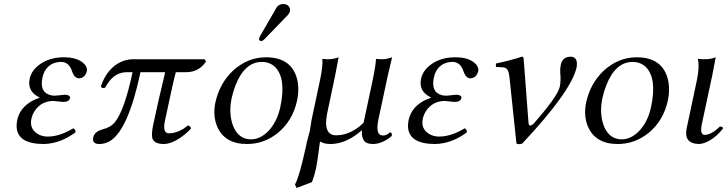

<svg xmlns="http://www.w3.org/2000/svg" viewBox="-20 -702 3598 949"><path d="M135.3 -115.2Q124.5 -65.4 167 -39.6Q189 -26.9 215.8 -26.9Q275.9 -27.3 342.3 -67.9Q355 -61 353 -47.9Q278.3 7.8 196.8 9.8Q64.5 9.8 62 -77.6Q62 -92.8 64.9 -107.9Q79.1 -174.8 149.4 -208.5Q162.1 -214.4 175.8 -219.2V-220.2Q113.8 -249.5 126.5 -312Q136.2 -358.4 185.1 -389.6Q231 -418.5 294.9 -418.9Q368.2 -418.9 399.4 -382.8Q412.6 -366.2 409.2 -350.1Q400.4 -316.9 371.1 -314.9Q351.1 -314.9 339.8 -340.3Q338.9 -342.8 337.4 -346.2Q322.3 -395 284.2 -396Q227.1 -396 201.2 -350.1Q193.4 -335.9 189.9 -318.8Q174.3 -245.1 230.5 -231.4Q240.7 -229 251.5 -229Q252 -229 262.7 -230Q297.9 -233.9 301.8 -233.9Q328.1 -232.4 326.2 -216.8Q320.3 -198.2 293 -198.2Q289.1 -198.2 270.5 -200.2Q250 -202.6 245.1 -203.1Q183.6 -203.1 150.9 -152.8Q139.6 -135.3 135.3 -115.2Z M990.7 -409.2 998.5 -397.9Q962.4 -344.7 899.4 -345.2H849.1Q838.4 -309.6 794.4 -101.1Q783.2 -43.9 814.9 -43Q862.3 -43.9 909.2 -82Q922.4 -78.6 924.3 -66.9Q874 -13.7 820.8 4.4Q804.2 9.8 791 9.8Q739.3 9.8 732.4 -21Q728 -42.5 737.8 -87.9Q761.2 -198.7 796.4 -345.2H674.3Q613.3 -57.1 522 -3.9Q497.6 9.8 470.7 9.8Q439 9.8 439.9 -15.1Q440.4 -19.5 440.9 -22.9Q446.3 -49.3 480.5 -60.5Q484.9 -62 488.3 -63Q526.9 -72.3 548.8 -99.1Q595.7 -158.7 635.3 -345.2H607.4Q547.4 -345.2 510.7 -287.1Q505.4 -278.3 500 -269Q484.4 -263.2 479.5 -272.9Q479 -275.4 479 -276.9Q509.8 -364.3 577.6 -396Q606.9 -409.2 638.7 -409.2Z M1378.9 -682.1Q1404.8 -682.1 1412.6 -661.1Q1414.6 -653.8 1413.6 -647Q1410.6 -636.7 1403.8 -628.9L1285.6 -506.8Q1277.8 -499.5 1272 -499Q1261.2 -499 1260.3 -508.8Q1260.3 -510.7 1260.7 -512.2Q1262.2 -516.6 1264.6 -522L1347.2 -665Q1357.9 -681.6 1378.9 -682.1ZM1044.4 -194.8Q1065.4 -290 1130.9 -352.1Q1203.1 -418.5 1293.9 -418.9Q1416 -418.9 1446.3 -318.8Q1461.4 -267.1 1448.2 -204.1Q1426.3 -104.5 1352.1 -43.9Q1284.2 9.8 1200.7 9.8Q1090.3 9.8 1053.2 -77.1Q1031.2 -130.4 1044.4 -194.8ZM1274.9 -396Q1189.5 -396 1144 -280.3Q1132.3 -250 1125 -216.8Q1108.4 -138.2 1133.8 -75.7Q1160.2 -14.2 1219.7 -13.2Q1272 -13.2 1315.9 -64.9Q1351.6 -108.4 1365.7 -173.8Q1395.5 -314.9 1339.4 -371.1Q1313.5 -395.5 1274.9 -396Z M1767.1 -57.1Q1691.4 9.3 1613.8 9.8Q1580.1 9.3 1563.5 -2Q1563.5 -2 1562.5 -0.5Q1561 3.4 1560.5 4.9Q1559.1 11.7 1556.2 38.6Q1548.8 98.1 1542 129.9Q1533.7 168 1522 198.2L1445.8 227.1L1438 210Q1459.5 172.9 1493.7 15.6Q1494.6 10.7 1495.1 6.8Q1498 -6.8 1504.4 -28.8Q1509.8 -47.4 1511.7 -56.2Q1512.7 -60.5 1514.6 -74.7Q1517.6 -97.2 1519.5 -106.9L1562 -307.1Q1576.7 -377 1573.2 -411.1Q1585.4 -409.2 1606 -409.2Q1629.4 -409.7 1653.8 -418.9Q1653.8 -418 1636.2 -327.1L1597.2 -142.1Q1575.7 -34.2 1640.6 -33.2Q1702.6 -33.2 1759.3 -79.1Q1770 -87.9 1777.3 -96.2L1822.3 -307.1Q1837.4 -380.4 1838.4 -411.1Q1850.6 -409.2 1871.6 -409.2Q1893.1 -409.7 1918 -418.9Q1918 -418 1896.5 -327.1L1851.1 -115.2Q1836.4 -45.9 1860.4 -34.7Q1867.2 -32.2 1874.5 -32.2Q1889.2 -32.2 1904.3 -45.4Q1907.7 -47.9 1909.2 -47.9Q1915.5 -47.9 1917 -37.1Q1917 -34.7 1917 -33.2Q1915.5 -25.9 1886.7 -8.8Q1854 9.8 1824.7 9.8Q1788.1 9.8 1777.1 -10Q1766.1 -29.8 1769 -57.1Z M2069.8 -115.2Q2059.1 -65.4 2101.6 -39.6Q2123.5 -26.9 2150.4 -26.9Q2210.4 -27.3 2276.9 -67.9Q2289.6 -61 2287.6 -47.9Q2212.9 7.8 2131.3 9.8Q1999 9.8 1996.6 -77.6Q1996.6 -92.8 1999.5 -107.9Q2013.7 -174.8 2084 -208.5Q2096.7 -214.4 2110.4 -219.2V-220.2Q2048.3 -249.5 2061 -312Q2070.8 -358.4 2119.6 -389.6Q2165.5 -418.5 2229.5 -418.9Q2302.7 -418.9 2334 -382.8Q2347.2 -366.2 2343.8 -350.1Q2335 -316.9 2305.7 -314.9Q2285.6 -314.9 2274.4 -340.3Q2273.4 -342.8 2272 -346.2Q2256.8 -395 2218.8 -396Q2161.6 -396 2135.7 -350.1Q2127.9 -335.9 2124.5 -318.8Q2108.9 -245.1 2165 -231.4Q2175.3 -229 2186 -229Q2186.5 -229 2197.3 -230Q2232.4 -233.9 2236.3 -233.9Q2262.7 -232.4 2260.7 -216.8Q2254.9 -198.2 2227.5 -198.2Q2223.6 -198.2 2205.1 -200.2Q2184.6 -202.6 2179.7 -203.1Q2118.2 -203.1 2085.4 -152.8Q2074.2 -135.3 2069.8 -115.2Z M2497.6 -325.2Q2493.2 -364.7 2471.7 -368.2Q2468.3 -368.7 2465.8 -369.1L2431.6 -371.1Q2429.7 -381.8 2432.1 -388.2Q2520.5 -407.7 2559.1 -421.9Q2566.9 -421.9 2568.4 -411.1Q2568.4 -409.7 2568.4 -409.2L2592.3 -94.2Q2593.8 -75.2 2609.9 -84.5Q2613.8 -87.4 2616.7 -89.8Q2736.3 -225.6 2746.6 -272.9Q2753.4 -304.2 2749 -342.8Q2747.6 -362.3 2752 -382.8Q2758.3 -413.6 2787.1 -420.4Q2793.5 -421.9 2799.3 -421.9Q2832.5 -421.9 2831.5 -383.8Q2831.1 -376 2830.1 -369.1Q2803.7 -251 2561 7.8Q2545.4 13.2 2532.7 7.8Z M2877 -194.8Q2897.9 -290 2963.4 -352.1Q3035.6 -418.5 3126.5 -418.9Q3248.5 -418.9 3278.8 -318.8Q3293.9 -267.1 3280.8 -204.1Q3258.8 -104.5 3184.6 -43.9Q3116.7 9.8 3033.2 9.8Q2922.9 9.8 2885.7 -77.1Q2863.8 -130.4 2877 -194.8ZM3107.4 -396Q3022 -396 2976.6 -280.3Q2964.8 -250 2957.5 -216.8Q2940.9 -138.2 2966.3 -75.7Q2992.7 -14.2 3052.2 -13.2Q3104.5 -13.2 3148.4 -64.9Q3184.1 -108.4 3198.2 -173.8Q3228 -314.9 3171.9 -371.1Q3146 -395.5 3107.4 -396Z M3424.8 -307.1Q3438.5 -374 3429.2 -409.2L3431.6 -411.1Q3443.4 -409.2 3470.2 -409.2Q3492.7 -409.7 3517.6 -418.9Q3517.6 -418 3500 -327.1L3448.2 -85Q3439 -36.1 3462.9 -35.2Q3497.6 -36.1 3538.6 -77.1Q3551.8 -74.2 3552.7 -71.3Q3553.2 -68.8 3553.7 -66.9Q3511.7 -13.7 3461.9 4.4Q3446.3 9.8 3434.1 9.8Q3358.4 7.8 3374 -67.9Z"/></svg>

Font: Linux Libertine Display Slanted O
Style: Slanted
Weight: 400
Designer: Philipp H. Poll
Foundry: Philipp H. Poll
Version: Version 5.0.9